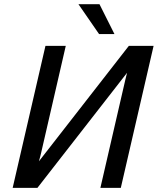

<svg xmlns="http://www.w3.org/2000/svg" viewBox="-20 -912 766 932"><path d="M535.6 -746.6H460.9L360.8 -891.6H462.9ZM605.5 -689.5H725.6L566.4 0H467.3L588.4 -524.9Q591.8 -539.6 596.7 -558.6L161.6 0H41.5L200.7 -689.5H299.3L180.2 -172.4Q176.3 -154.3 168.9 -128.9Z"/></svg>

Font: HK Grotesk Medium Italic
Style: Regular
Weight: 500
Italic angle: -13°
Designer: Alfredo Marco Pradil and Stefan Peev
Foundry: Hanken Design Co.
Version: Version 1.000;PS 001.000;hotconv 1.0.88;makeotf.lib2.5.64775